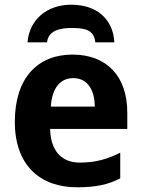

<svg xmlns="http://www.w3.org/2000/svg" viewBox="-20 -786 602 816"><path d="M283 -766C177 -766 104 -700 97 -606H180C185 -658 239 -667 283 -667C336 -667 380 -662 385 -606H466C461 -703 393 -766 283 -766ZM288 -554C142 -554 43 -457 43 -268C43 -81 153 10 307 10C389 10 441 -2 491 -28V-137C435 -109 385 -95 319 -95C239 -95 195 -148 193 -238H521V-307C521 -464 432 -554 288 -554ZM291 -454C353 -454 382 -403 383 -333H196C201 -414 238 -454 291 -454Z"/></svg>

Font: Noto Sans Display
Style: Bold
Weight: 700
Designer: Monotype Design Team
Foundry: Monotype Imaging Inc.
Version: Version 1.900